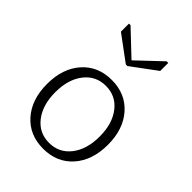

<svg xmlns="http://www.w3.org/2000/svg" viewBox="-165 -609 691 691"><g transform="rotate(45 180.0 -263.5)"><path d="M176 -420 80 -491V-532H88L180 -445L272 -532H280V-491L184 -420ZM67.5 -43Q25 -91 25 -170Q25 -249 67.5 -297Q110 -345 180 -345Q250 -345 292.5 -297Q335 -249 335 -170Q335 -91 292.5 -43Q250 5 180 5Q110 5 67.5 -43ZM98 -275Q67 -235 67 -170Q67 -105 98 -65Q129 -25 180 -25Q231 -25 262 -65Q293 -105 293 -170Q293 -235 262 -275Q231 -315 180 -315Q129 -315 98 -275Z"/></g></svg>

Font: Glametrix
Style: Light
Weight: 300
Designer: gluk
Foundry: gluk
Version: Version 0.40